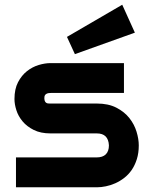

<svg xmlns="http://www.w3.org/2000/svg" viewBox="-20 -796 639 816"><path d="M569.8 -178.2Q569.8 -145.5 561.5 -119.4Q553.2 -93.3 539.6 -73.5Q525.9 -53.7 507.8 -39.8Q489.7 -25.9 470 -17.1Q450.2 -8.3 429.9 -4.2Q409.7 0 391.6 0H47.9V-127H390.6Q416.5 -127 429.7 -140.1Q442.9 -153.3 442.9 -178.2Q440.4 -229 391.6 -229H194.8Q152.8 -229 123.5 -243.7Q94.2 -258.3 75.9 -280.3Q57.6 -302.2 49.6 -327.6Q41.5 -353 41.5 -375Q41.5 -417.5 56.6 -446.5Q71.8 -475.6 94.7 -493.7Q117.7 -511.7 144.5 -519.8Q171.4 -527.8 194.8 -527.8H506.8V-400.9H195.8Q186 -400.9 180.4 -398.7Q174.8 -396.5 172.1 -392.8Q169.4 -389.2 168.9 -385Q168.5 -380.9 168.5 -377Q168.9 -369.1 171.4 -364.7Q173.8 -360.4 177.5 -358.4Q181.2 -356.4 185.8 -356.2Q190.4 -356 194.8 -356H391.6Q440.4 -356 474.6 -338.4Q508.8 -320.8 529.8 -294.2Q550.8 -267.6 560.3 -236.3Q569.8 -205.1 569.8 -178.2ZM553.2 -657.2 298.3 -565.9 264.6 -639.2 499.5 -775.9Z"/></svg>

Font: Audiowide
Style: Regular
Weight: 400
Designer: Astigmatic (AOETI)
Foundry: Astigmatic (AOETI)
Version: Version 1.002